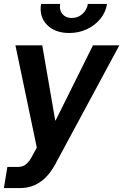

<svg xmlns="http://www.w3.org/2000/svg" viewBox="-25 -744 622 968"><path d="M76.7 204.1H-5.4L12.2 97.7H64.9Q91.8 97.7 108.4 82.3Q125 66.9 137.7 42L160.6 0L52.7 -515.6H188L253.4 -136.7H255.4L443.8 -515.6H576.7L253.9 83.5Q189 204.1 76.7 204.1ZM324.2 -577.6Q252 -577.6 211.7 -619.1Q171.4 -660.6 182.1 -724.1H278.3Q272.9 -693.4 289.6 -673.3Q306.2 -653.3 336.4 -653.3Q367.2 -653.3 390.1 -673.3Q413.1 -693.4 418 -724.1H514.6Q507.8 -681.6 480.7 -648.7Q453.6 -615.7 412.8 -596.7Q372.1 -577.6 324.2 -577.6Z"/></svg>

Font: Inter Display Semi Bold
Style: Italic
Weight: 600
Italic angle: -9.39999°
Designer: Rasmus Andersson
Foundry: rsms
Version: Version 4.000;git-4fc901f